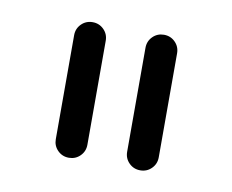

<svg xmlns="http://www.w3.org/2000/svg" viewBox="-44 -772 449 371"><g transform="rotate(10 181.0 -586.0)"><path d="M80 -484V-688Q80 -701 89 -710Q98 -719 111 -719Q124 -719 133 -710Q142 -701 142 -688V-484Q142 -471 133 -462Q124 -453 111 -453Q98 -453 89 -462Q80 -471 80 -484ZM220 -484V-688Q220 -701 229 -710Q238 -719 251 -719Q264 -719 273 -710Q282 -701 282 -688V-484Q282 -471 273 -462Q264 -453 251 -453Q238 -453 229 -462Q220 -471 220 -484Z"/></g></svg>

Font: Jura SemiBold
Style: Regular
Weight: 600
Designer: Daniel Johnson, Alexei Vanyashin
Foundry: Daniel Johnson
Version: Version 5.103